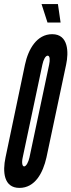

<svg xmlns="http://www.w3.org/2000/svg" viewBox="-34 -910 349 938"><path d="M169 -890 198 -800H262L249 -890ZM289 -594C302 -654 301 -743 221 -743C146 -743 104 -670 88 -594L-7 -141C-22 -71 -16 8 61 8C137 8 176 -65 193 -141ZM110 -141C105 -118 94 -97 84 -97C75 -97 71 -114 77 -141L173 -594C178 -618 188 -638 199 -638C210 -638 211 -617 206 -594Z"/></svg>

Font: League Gothic Condensed Italic
Style: Regular
Weight: 400
Width: 3
Designer: Tyler Finck
Foundry: The League of Moveable Type
Version: Version 1.001;PS 001.001;hotconv 1.0.56;makeotf.lib2.0.21325